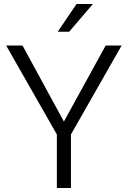

<svg xmlns="http://www.w3.org/2000/svg" viewBox="-20 -938 639 958"><path d="M298.8 -331.5 507.3 -710.9H586.9L334 -267.1V0H263.7V-267.1L10.7 -710.9H92.3ZM361.8 -918H443.4L325.2 -779.8H268.1Z"/></svg>

Font: Heebo Light
Style: Regular
Weight: 300
Designer: Oded Ezer
Foundry: Ezer Type House
Version: Version 3.100